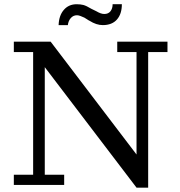

<svg xmlns="http://www.w3.org/2000/svg" viewBox="-20 -861 840 894"><path d="M44.4 0V-47.4H134.3V-618.7H44.4V-667H215.8L615.7 -141.6V-618.7H525.9V-667H759.8V-618.7H669.9V12.7H615.7L188.5 -548.3V-47.4H278.8V0ZM394 -765.6 373 -778.8Q364.3 -782.7 355 -786.4Q345.7 -790 338.4 -790Q321.3 -790 309.8 -777.1Q298.3 -764.2 295.9 -744.1H252.9Q254.4 -788.6 277.1 -814.9Q299.8 -841.3 336.9 -841.3Q354.5 -841.3 367.9 -837.9Q381.3 -834.5 405.8 -819.8L428.7 -808.6Q438.5 -802.7 447.8 -799.3Q457 -795.9 465.8 -795.9Q484.4 -795.9 494.4 -808.6Q504.4 -821.3 504.4 -841.3H547.4Q547.4 -795.9 524.4 -770Q501.5 -744.1 458.5 -744.1Q428.7 -744.1 397 -764.2Z"/></svg>

Font: KhunPaOh
Style: Regular
Weight: 400
Designer: Khon Soe Zaw Thu
Version: Version 1.00 July 11, 2016, initial release